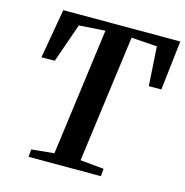

<svg xmlns="http://www.w3.org/2000/svg" viewBox="-109 -845 914 947"><g transform="rotate(15 348.0 -371.5)"><path d="M120 0 124 -38.5 239 -50 325.5 -699 192 -690 122.5 -491 54.5 -490.5 98.5 -743H696L667 -490.5L603 -490L590.5 -690L459 -699L372.5 -50L493 -38.5L489.5 0Z"/></g></svg>

Font: Merriweather 60pt SemiBold
Style: Italic
Weight: 600
Italic angle: -7.8°
Version: Version 2.101